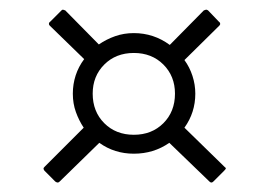

<svg xmlns="http://www.w3.org/2000/svg" viewBox="-20 -534 569 406"><path d="M97 -150 74 -173Q72 -176 72 -177.5Q72 -179 74 -181L157 -264Q147 -279 140.5 -297Q134 -315 134 -336Q134 -356 140 -374.5Q146 -393 158 -409L85 -480Q83 -482 83.5 -484.5Q84 -487 86 -488L110 -512Q112 -514 113.5 -513.5Q115 -513 118 -512L189 -440Q205 -451 223.5 -457.5Q242 -464 263 -464Q305 -464 339 -439L411 -512Q414 -513 415.5 -513.5Q417 -514 420 -512L443 -488Q445 -487 445.5 -484.5Q446 -482 444 -480L370 -407Q381 -392 387 -373.5Q393 -355 393 -336Q393 -296 370 -264L455 -181Q458 -179 457.5 -177.5Q457 -176 454 -173L431 -150Q429 -148 427 -148Q425 -148 423 -150L338 -232Q305 -209 263 -209Q222 -209 190 -232L106 -150Q104 -148 102 -148Q100 -148 97 -150ZM176 -336Q176 -298 200.5 -273.5Q225 -249 263 -249Q301 -249 325.5 -273.5Q350 -298 350 -336Q350 -373 325.5 -397.5Q301 -422 263 -422Q225 -422 200.5 -397.5Q176 -373 176 -336Z"/></svg>

Font: Glory Thin Light
Style: Regular
Weight: 300
Version: Version 1.011